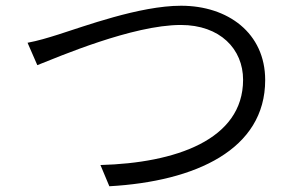

<svg xmlns="http://www.w3.org/2000/svg" viewBox="-20 -666 1040 669"><path d="M76 -517 110 -439C184 -468 442 -579 610 -579C747 -579 827 -495 827 -388C827 -178 590 -98 330 -91L361 -17C662 -34 904 -145 904 -387C904 -551 774 -646 611 -646C466 -646 270 -573 184 -546C146 -534 113 -524 76 -517Z"/></svg>

Font: Noto Sans KR DemiLight
Style: Regular
Weight: 350
Designer: Ryoko NISHIZUKA 西塚涼子 (kana, bopomofo & ideographs); Paul D. Hunt (Latin, Greek & Cyrillic); Sandoll Communications 산돌커뮤니
Foundry: Adobe
Version: Version 2.004;hotconv 1.0.118;makeotfexe 2.5.65603